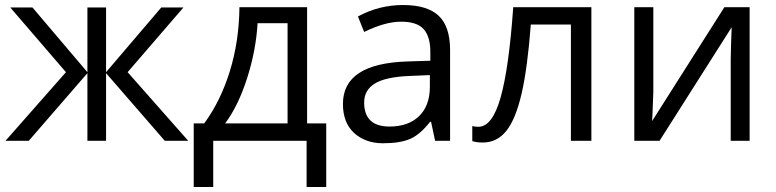

<svg xmlns="http://www.w3.org/2000/svg" viewBox="-20 -564 3108 769"><path d="M330.1 -534.2H404.8V-274.9L626 -534.2H714.8L491.2 -274.9L733.9 0H640.1L404.8 -271V0H330.1V-271L95.2 0H2L244.1 -274.9L21 -534.2H109.9L330.1 -274.9Z M1131.8 -69.8V-471.2H1011.7Q1005.4 -362.8 970 -251.7Q934.6 -140.6 881.8 -69.8ZM1286.6 185.1H1208V0H834V185.1H755.9V-69.8H797.9Q863.3 -158.7 900.4 -278.3Q937.5 -397.9 939 -535.2H1210V-69.8H1286.6Z M1539.6 -57.1Q1615.2 -57.1 1658.2 -98.6Q1701.2 -140.1 1701.7 -214.8V-263.2L1620.6 -259.8Q1524.4 -255.9 1481.4 -229.5Q1438.5 -203.1 1438.5 -153.3Q1438.5 -57.6 1539.6 -57.1ZM1782.7 -365.2V0H1722.7L1706.5 -76.2H1702.6Q1663.1 -25.4 1623 -7.8Q1583 9.8 1513.7 9.8Q1444.3 9.8 1398.4 -31.2Q1353.5 -72.3 1353.5 -147.9Q1353.5 -310.1 1612.8 -317.9L1703.6 -320.8V-354Q1704.1 -417 1676.8 -447.3Q1649.4 -477.5 1585.9 -477.1Q1522.5 -477.1 1438.5 -436L1413.6 -498Q1498 -543.9 1594.2 -543.9Q1690.4 -543.9 1736.3 -501.5Q1782.2 -459 1782.7 -365.2Z M2348.6 0H2266.6V-465.8H2106Q2092.8 -292 2069.3 -189.9Q2045.9 -87.9 2008.5 -40.5Q1971.2 6.8 1913.6 6.8Q1887.2 6.8 1871.6 1V-59.1Q1882.3 -56.2 1896 -56.2Q1952.1 -56.2 1985.4 -174.8Q2018.6 -293.5 2035.6 -535.2H2348.6Z M2596.7 -535.2V-195.8L2593.3 -106.9L2591.8 -79.1L2881.3 -535.2H2982.4V0H2906.7V-327.1L2908.2 -391.6L2910.6 -455.1L2621.6 0H2520.5V-535.2Z"/></svg>

Font: OpenSans-Regular
Style: Regular
Weight: 400
Foundry: Ascender Corporation
Version: Version 1.10